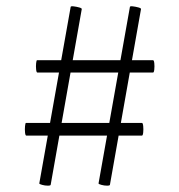

<svg xmlns="http://www.w3.org/2000/svg" viewBox="-20 -504 566 606"><path d="M140 79Q140 82 131 82Q122 82 113 79.5Q104 77 104 75L203 -482Q203 -485 212 -484Q221 -483 230 -480.5Q239 -478 238 -475ZM327 79Q327 82 318 82Q309 82 300 79.5Q291 77 291 75L390 -482Q390 -485 399 -484Q408 -483 417 -480.5Q426 -478 425 -475ZM63 -76Q60 -76 59 -86Q58 -96 59 -106Q60 -116 62 -116H428Q431 -116 432 -106Q433 -96 432 -86Q431 -76 428 -76ZM98 -275Q95 -275 94 -285Q93 -295 94 -304.5Q95 -314 97 -314H463Q466 -314 467 -304.5Q468 -295 467 -285Q466 -275 463 -275Z"/></svg>

Font: Cormorant Infant Light
Style: Regular
Weight: 400
Version: Version 4.001